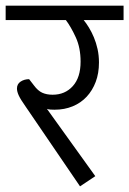

<svg xmlns="http://www.w3.org/2000/svg" viewBox="-29 -650 457 679"><path d="M308 -27 254 9 61 -274Q44 -298 37.5 -312Q31 -326 31 -337Q31 -353 44 -361.5Q57 -370 74 -370L91 -348Q105 -329 120.5 -322Q136 -315 157 -315Q201 -315 228.5 -345.5Q256 -376 256 -432Q256 -481 239 -518Q222 -555 204 -579H-9V-630H408V-579H267Q276 -568 285.5 -552.5Q295 -537 303 -518Q311 -499 316 -476.5Q321 -454 321 -429Q321 -391 309.5 -360.5Q298 -330 277.5 -308Q257 -286 228 -274Q199 -262 164 -262Q157 -262 149.5 -262.5Q142 -263 137 -265Z"/></svg>

Font: Mukta Light
Style: Regular
Weight: 300
Designer: Girish Dalvi and Yashodeep Gholap
Foundry: Ek Type
Version: Version 2.538;PS 1.002;hotconv 16.6.51;makeotf.lib2.5.65220;